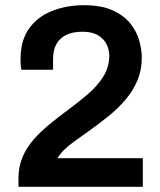

<svg xmlns="http://www.w3.org/2000/svg" viewBox="-20 -718 616 738"><path d="M51 0V-33Q51 -78 67 -115Q83 -152 110 -182.5Q137 -213 170.5 -240.5Q204 -268 238 -293Q280 -324 317 -355.5Q354 -387 377 -423.5Q400 -460 400 -505Q400 -526 390 -547Q380 -568 357.5 -582Q335 -596 297 -596Q259 -596 234 -583.5Q209 -571 196.5 -548Q184 -525 184 -491V-450H62Q61 -455 60 -465Q59 -475 59 -490Q59 -564 92.5 -609.5Q126 -655 181.5 -676.5Q237 -698 302 -698Q370 -698 413.5 -678Q457 -658 481.5 -627Q506 -596 515.5 -561Q525 -526 525 -497Q525 -449 508.5 -409.5Q492 -370 463 -335.5Q434 -301 394.5 -269.5Q355 -238 310 -206Q287 -190 265 -174Q243 -158 226.5 -142Q210 -126 201 -110H529V0Z"/></svg>

Font: Archivo SemiBold SemiBold
Style: Regular
Weight: 600
Version: Version 2.001